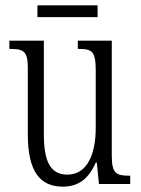

<svg xmlns="http://www.w3.org/2000/svg" viewBox="-20 -688 526 718"><path d="M120 -624H345V-668H120ZM215 10C272 10 311 -18 338 -80H342L350 0H467V-31H464C416 -31 398 -38 398 -105V-536H271V-505H274C324 -505 338 -497 338 -424V-210C338 -111 306 -35 232 -35C168 -35 144 -85 144 -186V-536H15V-505H19C67 -505 84 -497 84 -435V-185C84 -46 130 10 215 10Z"/></svg>

Font: Noto Serif Armenian ExtraCondensed Light
Style: Regular
Weight: 300
Width: 2
Designer: Monotype Design Team
Foundry: Monotype Imaging Inc.
Version: Version 2.008